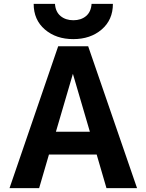

<svg xmlns="http://www.w3.org/2000/svg" viewBox="-20 -972 754 994"><path d="M233.4 -171.9 182.6 2H29.3L281.2 -732.4H436.5L689.5 2H531.2L480.5 -171.9ZM269.5 -290H445.3L357.4 -589.8ZM154.3 -952.1H264.6Q267.6 -910.2 293.9 -888.7Q320.3 -867.2 359.9 -867.2Q399.4 -867.2 425.3 -888.7Q451.2 -910.2 454.1 -952.1H564.5Q564.5 -869.1 506.3 -819.3Q448.2 -769.5 359.4 -769.5Q270.5 -769.5 212.4 -819.3Q154.3 -869.1 154.3 -952.1Z"/></svg>

Font: Gen Shin Gothic Bold
Style: Bold
Weight: 700
Designer: [Source Han Sans]
Ryoko NISHIZUKA  (kana & ideographs); Paul D. Hunt (Latin, Greek & Cyrillic); Wenlong ZHANG  (bopomofo
Version: Version 1.002.20150607